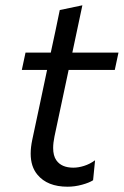

<svg xmlns="http://www.w3.org/2000/svg" viewBox="-20 -695 468 726"><path d="M235.5 11Q159 11 121.5 -34.5Q96 -65 96 -114Q96 -138 102 -166.5Q117.5 -240 131.5 -305Q145.5 -370 158 -430.5H62.5L76.5 -496H172Q181 -539 189.5 -577.5Q197.5 -615.5 206 -657L291.5 -675Q281 -625.5 272.5 -585.5Q264 -545 253.5 -496H428L414 -430.5H239.5L186 -179Q181 -154.5 181 -135.5Q181 -106 193 -89Q212.5 -61 257.5 -61Q276.5 -61 298 -67.8Q319.5 -74.5 339.5 -89L332 -13.5Q317.5 -4 290 3.5Q262.5 11 235.5 11Z"/></svg>

Font: Heraclito
Style: Italic
Weight: 400
Italic angle: -12°
Designer: Kostas Bartsokas (font) & Cristiano Sobral (main changes)
Foundry: Kostas Bartsokas (font) & Cristiano Sobral (main changes)
Version: Version 1.00;July 8, 2020;FontCreator 13.0.0.2655 64-bit